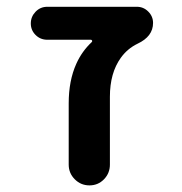

<svg xmlns="http://www.w3.org/2000/svg" viewBox="-20 -568 540 569"><path d="M183.6 -80.1V-261.7Q183.6 -329.1 206.1 -378.9Q222.7 -416 252 -443.4Q253.9 -445.3 252.9 -447.8Q252 -450.2 249 -450.2H120.1Q99.6 -450.2 85.4 -464.4Q71.3 -478.5 71.3 -498.5Q71.3 -518.6 85.4 -533.2Q99.6 -547.9 120.1 -547.9H385.7Q405.3 -547.9 419.4 -533.7Q433.6 -519.5 433.6 -500Q433.6 -460 387.7 -438.5Q357.4 -423.8 337.9 -396.5Q305.7 -351.6 305.7 -281.2V-80.1Q305.7 -54.7 288.1 -36.6Q270.5 -18.6 245.1 -18.6Q219.7 -18.6 201.7 -36.6Q183.6 -54.7 183.6 -80.1Z"/></svg>

Font: Rounded-X Mgen+ 1m medium
Style: Regular
Weight: 500
Designer: [Source Han Sans]
Ryoko NISHIZUKA  (kana & ideographs); Paul D. Hunt (Latin, Greek & Cyrillic); Wenlong ZHANG  (bopomofo
Version: Version 1.059.20150602